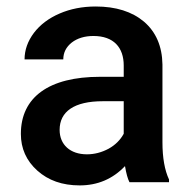

<svg xmlns="http://www.w3.org/2000/svg" viewBox="-20 -558 581 588"><path d="M497.6 0V-8.3C484.4 -36.6 477.5 -74.7 477.5 -122.1V-360.4C476.6 -416.5 457.5 -460.4 420.9 -491.7C384.3 -522.5 335 -538.1 272.9 -538.1C232.4 -538.1 195.3 -530.8 162.6 -516.6C129.4 -502.4 103 -482.4 84 -457.5C64.9 -432.1 55.2 -404.8 55.2 -376H173.8C173.8 -397 182.6 -414.1 199.7 -427.7C216.8 -440.9 239.3 -447.8 266.1 -447.8C328.6 -447.8 358.9 -412.1 358.9 -357.4V-322.8H286.1C130.4 -322.8 43.9 -260.7 43.9 -147.9C43.9 -103.5 60.5 -65.9 94.2 -35.6C127.9 -5.4 170.9 9.8 224.1 9.8C278.8 9.8 325.2 -9.8 362.8 -49.3C366.7 -26.4 371.1 -10.3 376.5 0ZM246.1 -85.4C195.3 -85.4 162.6 -114.7 162.6 -160.2C162.6 -216.3 207 -248 294.9 -248H358.9V-148.4C348.6 -129.4 333 -113.8 312.5 -102.5C291.5 -91.3 269.5 -85.4 246.1 -85.4Z"/></svg>

Font: Roboto Medium
Style: Regular
Weight: 500
Designer: Google
Version: Version 2.137; 2017